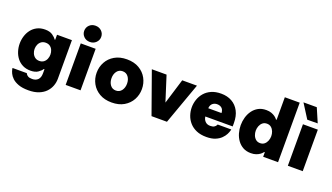

<svg xmlns="http://www.w3.org/2000/svg" viewBox="-82 -1439 3988 2303"><g transform="rotate(20 1912.0 -288.0)"><path d="M333 214Q255 214 204.5 195Q154 176 125.5 148.5Q97 121 84 93Q71 65 67.5 46Q64 27 64 27H247Q247 27 253 38Q259 49 276.5 60Q294 71 330 71Q376 71 403 44Q430 17 430 -36V-90H422Q407 -65 371.5 -40.5Q336 -16 277 -16Q219 -16 175.5 -38Q132 -60 103 -97.5Q74 -135 59.5 -182Q45 -229 45 -278Q45 -327 59.5 -374Q74 -421 103 -458.5Q132 -496 175.5 -518Q219 -540 277 -540Q336 -540 372 -515Q408 -490 422 -466H430V-530H620V-36Q620 10 603.5 54.5Q587 99 552.5 135Q518 171 463.5 192.5Q409 214 333 214ZM336 -162Q370 -162 392.5 -179Q415 -196 426 -223Q437 -250 437 -278Q437 -308 426 -334.5Q415 -361 392.5 -377.5Q370 -394 336 -394Q303 -394 280.5 -377.5Q258 -361 246.5 -334.5Q235 -308 235 -278Q235 -250 246.5 -223Q258 -196 280.5 -179Q303 -162 336 -162Z M828 -583Q781 -583 750.5 -613.5Q720 -644 720 -686Q720 -730 750.5 -760Q781 -790 828 -790Q875 -790 906 -760Q937 -730 937 -686Q937 -644 906 -613.5Q875 -583 828 -583ZM733 0V-530H923V0Z M1321 10Q1230 10 1165 -28Q1100 -66 1066 -128.5Q1032 -191 1032 -265Q1032 -339 1066 -401.5Q1100 -464 1165 -502Q1230 -540 1321 -540Q1413 -540 1477.5 -502Q1542 -464 1576 -401.5Q1610 -339 1610 -265Q1610 -191 1576 -128.5Q1542 -66 1477.5 -28Q1413 10 1321 10ZM1321 -142Q1367 -142 1393.5 -177.5Q1420 -213 1420 -265Q1420 -317 1393.5 -352.5Q1367 -388 1321 -388Q1275 -388 1248.5 -352.5Q1222 -317 1222 -265Q1222 -213 1248.5 -177.5Q1275 -142 1321 -142Z M1829 0 1640 -530H1828L1930 -210L2028 -530H2216L2026 0Z M2530 10Q2457 10 2403.5 -13Q2350 -36 2315 -75.5Q2280 -115 2263 -164.5Q2246 -214 2246 -266Q2246 -316 2262.5 -365Q2279 -414 2313 -453.5Q2347 -493 2399.5 -516.5Q2452 -540 2524 -540Q2602 -540 2661 -507Q2720 -474 2753 -411.5Q2786 -349 2786 -260V-217H2437Q2440 -183 2463.5 -157Q2487 -131 2530 -131Q2563 -131 2580 -142.5Q2597 -154 2603 -165.5Q2609 -177 2609 -177H2783Q2783 -177 2778 -158Q2773 -139 2759 -111.5Q2745 -84 2717 -56Q2689 -28 2643.5 -9Q2598 10 2530 10ZM2436 -322H2605Q2604 -363 2581 -383.5Q2558 -404 2520 -404Q2488 -404 2463.5 -384Q2439 -364 2436 -322Z M3099 10Q3041 10 2998.5 -13.5Q2956 -37 2927.5 -76.5Q2899 -116 2885 -165Q2871 -214 2871 -265Q2871 -316 2885 -365Q2899 -414 2927.5 -453.5Q2956 -493 2998.5 -516.5Q3041 -540 3099 -540Q3138 -540 3166 -529.5Q3194 -519 3211.5 -506Q3229 -493 3237.5 -482.5Q3246 -472 3246 -472H3254V-760H3444V0H3254V-58H3246Q3246 -58 3237.5 -47.5Q3229 -37 3211.5 -24Q3194 -11 3166 -0.5Q3138 10 3099 10ZM3162 -141Q3195 -141 3217 -159.5Q3239 -178 3250 -206.5Q3261 -235 3261 -265Q3261 -295 3250 -323.5Q3239 -352 3217 -370.5Q3195 -389 3162 -389Q3129 -389 3107 -370.5Q3085 -352 3074 -323.5Q3063 -295 3063 -265Q3063 -235 3074 -206.5Q3085 -178 3107 -159.5Q3129 -141 3162 -141Z M3599 -599 3485 -779H3655L3732 -600ZM3569 0V-530H3759V0Z"/></g></svg>

Font: Be Vietnam Pro Black
Style: Regular
Weight: 900
Designer: Lam Bao, Tony Le, Vietanh Nguyen
Foundry: Yellow Type Foundry
Version: Version 1.002; ttfautohint (v1.8.3)